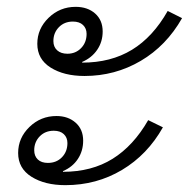

<svg xmlns="http://www.w3.org/2000/svg" viewBox="-20 -544 561 561"><path d="M89 -416Q89 -460 122 -492Q155 -524 201 -524Q236 -524 258 -504.5Q280 -485 280 -452Q280 -422 264 -398.5Q248 -375 220 -363V-361Q304 -361 365.5 -398.5Q427 -436 470 -512L512 -491Q466 -410 391 -366Q316 -322 227 -322Q167 -322 128 -346.5Q89 -371 89 -416ZM233 -445Q233 -461 222.5 -471Q212 -481 193 -481Q168 -481 152 -464.5Q136 -448 136 -424Q136 -407 147 -397Q158 -387 177 -387Q201 -387 217 -403.5Q233 -420 233 -445ZM33 -97Q33 -141 66 -173Q99 -205 145 -205Q179 -205 201 -185.5Q223 -166 223 -133Q223 -103 207.5 -79.5Q192 -56 164 -44V-42Q248 -42 309 -80Q370 -118 413 -193L456 -172Q411 -92 336.5 -47.5Q262 -3 171 -3Q111 -3 72 -27.5Q33 -52 33 -97ZM177 -126Q177 -142 166.5 -152Q156 -162 137 -162Q112 -162 96 -145.5Q80 -129 80 -105Q80 -88 90.5 -78Q101 -68 120 -68Q145 -68 161 -84.5Q177 -101 177 -126Z"/></svg>

Font: Niramit ExtraLight
Style: Italic
Weight: 200
Italic angle: -10°
Designer: Katatrad Aksorn Co.,Ltd.
Foundry: Cadson Demak Co.,Ltd.
Version: Version 1.000; ttfautohint (v1.6)